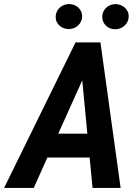

<svg xmlns="http://www.w3.org/2000/svg" viewBox="-60 -918 667 938"><path d="M377.9 -148.4H171.4L105 0H-40L309.1 -710.9H430.7L529.3 0H392.1ZM224.6 -265.1H366.7L341.8 -525.4ZM211.9 -835Q211.9 -848.6 217 -860.1Q222.2 -871.6 231 -879.9Q239.7 -888.2 251.5 -893.1Q263.2 -897.9 276.4 -898.4Q289.1 -898.4 300.8 -894.3Q312.5 -890.1 321.5 -882.1Q330.6 -874 335.9 -863Q341.3 -852.1 341.3 -838.9Q341.3 -825.2 336.2 -814Q331.1 -802.7 322.3 -794.2Q313.5 -785.6 302 -781Q290.5 -776.4 277.3 -775.9Q264.2 -775.9 252.4 -780Q240.7 -784.2 231.7 -792Q222.7 -799.8 217.3 -810.8Q211.9 -821.8 211.9 -835ZM439.5 -835Q439.5 -848.6 444.3 -859.9Q449.2 -871.1 458 -879.6Q466.8 -888.2 478.5 -892.8Q490.2 -897.5 503.4 -897.9Q516.1 -897.9 527.8 -893.8Q539.6 -889.6 548.6 -881.8Q557.6 -874 563.2 -863Q568.8 -852.1 568.8 -838.9Q568.8 -825.2 563.7 -813.7Q558.6 -802.2 549.8 -793.7Q541 -785.2 529.3 -780.3Q517.6 -775.4 504.4 -774.9Q491.2 -774.9 479.5 -779.1Q467.8 -783.2 459 -791.3Q450.2 -799.3 444.8 -810.5Q439.5 -821.8 439.5 -835Z"/></svg>

Font: TypoPRO Roboto Mono
Style: Bold Italic
Weight: 700
Designer: Google
Version: Version 2.000986; 2015; ttfautohint (v1.3)